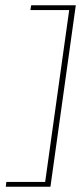

<svg xmlns="http://www.w3.org/2000/svg" viewBox="-20 -650 309 727"><path d="M2 57 4 39H151L242 -612H95L98 -630H267L171 57Z"/></svg>

Font: Alumni Sans Thin
Style: Italic
Weight: 100
Italic angle: -8°
Designer: Robert E. Leuschke
Foundry: Robert E. Leuschke
Version: Version 1.016